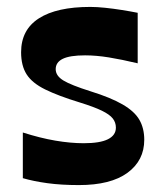

<svg xmlns="http://www.w3.org/2000/svg" viewBox="-20 -524 469 555"><path d="M46 -9V-141Q96 -125 140 -117.5Q184 -110 222 -110Q269 -110 292 -121.5Q315 -133 315 -155Q315 -170 306 -181.5Q297 -193 274.5 -204Q252 -215 210 -228Q148 -247 110.5 -265.5Q73 -284 57 -309Q41 -334 41 -373Q41 -438 92.5 -471Q144 -504 241 -504Q260 -504 284 -501.5Q308 -499 333 -495Q358 -491 378 -487V-341Q332 -352 295 -358Q258 -364 226 -364Q182 -364 161.5 -354Q141 -344 141 -324Q141 -305 163 -291.5Q185 -278 242 -260Q300 -242 334.5 -222Q369 -202 383 -177.5Q397 -153 397 -120Q397 -60 348.5 -24.5Q300 11 208 11Q157 11 117 5.5Q77 0 46 -9Z"/></svg>

Font: Ojuju
Style: Bold
Weight: 700
Designer: Chisaokwu Joboson, Mirko Velimirovic
Foundry: Udi Foundry
Version: Version 1.000